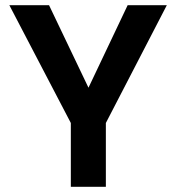

<svg xmlns="http://www.w3.org/2000/svg" viewBox="-20 -720 680 740"><path d="M253 0V-246L16 -700H169L321 -382L472 -700H623L388 -246V0Z"/></svg>

Font: DM Sans 9pt
Style: Bold
Weight: 700
Designer: Colophon Foundry, Jonny Pinhorn
Foundry: Colophon Foundry
Version: Version 4.004;gftools[0.9.30]